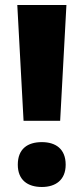

<svg xmlns="http://www.w3.org/2000/svg" viewBox="-20 -978 333 766"><path d="M220 -496 245 -958H49L74 -496ZM51 -321C51 -260 90 -232 147 -232C202 -232 242 -260 242 -321C242 -384 202 -411 147 -411C90 -411 51 -384 51 -321Z"/></svg>

Font: Noto Sans Khmer UI ExtraCondensed ExtraBold
Style: Regular
Weight: 800
Width: 2
Designer: Danh Hong and the Monotype Design Team
Foundry: Monotype Imaging Inc.
Version: Version 2.002